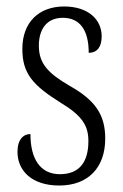

<svg xmlns="http://www.w3.org/2000/svg" viewBox="-20 -563 380 593"><path d="M163 10C252 10 305 -45 305 -135C305 -208 275 -253 195 -298C128 -337 100 -367 100 -422C100 -471 123 -508 174 -508C226 -508 254 -471 254 -400C281 -400 294 -419 294 -451C294 -503 252 -543 178 -543C100 -543 49 -494 49 -412C49 -336 81 -300 167 -246C235 -205 253 -174 253 -127C253 -60 223 -25 165 -25C103 -25 74 -74 74 -149C53 -149 34 -133 34 -94C34 -36 78 10 163 10Z"/></svg>

Font: Noto Serif Hebrew ExtraCondensed Light
Style: Regular
Weight: 300
Width: 2
Designer: Monotype Design Team
Foundry: Monotype Imaging Inc.
Version: Version 2.004